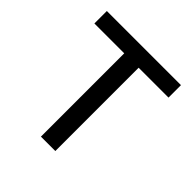

<svg xmlns="http://www.w3.org/2000/svg" viewBox="-190 -879 1031 1031"><g transform="rotate(45 325.5 -363.5)"><path d="M380 0H270.6V-632.8H44V-727.3H606.9V-632.8H380Z"/></g></svg>

Font: Linik Sans Medium
Style: Regular
Weight: 500
Designer: Rasmus Andersson (font), Cristiano Sobral (main changes)
Foundry: rsms
Version: Version 3.018;June 1, 2022;FontCreator 14.0.0.2814 64-bit; t